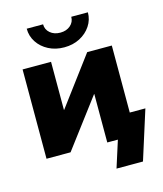

<svg xmlns="http://www.w3.org/2000/svg" viewBox="-129 -834 920 1085"><g transform="rotate(-15 331.0 -291.5)"><path d="M570.8 0H404.3V-283.2H402.8L189.5 0H48.8V-522.5H215.3V-241.2H216.8L426.8 -522.5H570.8ZM309.6 -582Q258.8 -582 218.3 -603Q177.7 -624 154.3 -659.7Q130.9 -695.3 130.9 -738.8H226.6Q226.6 -708 250 -688Q273.4 -668 309.6 -668Q345.2 -668 368.4 -688Q391.6 -708 391.6 -738.8H488.8Q488.8 -695.3 465.1 -659.7Q441.4 -624 401.1 -603Q360.8 -582 309.6 -582ZM416.5 156.2 466.3 0H423.3V-130.4H662.1L571.3 156.2Z"/></g></svg>

Font: Inter 28pt ExtraBold
Style: Regular
Weight: 800
Designer: Rasmus Andersson
Foundry: rsms
Version: Version 4.001;git-66647c0bb